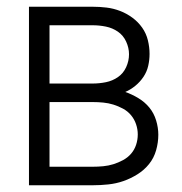

<svg xmlns="http://www.w3.org/2000/svg" viewBox="-20 -550 540 570"><path d="M66 0V-530H255Q276 -530 296.5 -527.5Q317 -525 336.5 -517.5Q356 -510 373 -497.5Q390 -485 402 -468Q414 -451 419 -430.5Q424 -410 424 -390Q424 -372 420 -354.5Q416 -337 406 -322Q396 -307 382 -295.5Q368 -284 352 -277Q372 -270 391 -258.5Q410 -247 423.5 -230.5Q437 -214 443.5 -192.5Q450 -171 450 -150Q450 -127 443.5 -104Q437 -81 422.5 -63Q408 -45 388 -32.5Q368 -20 346.5 -12.5Q325 -5 301.5 -2.5Q278 0 255 0ZM255 -302Q275 -302 294.5 -306Q314 -310 330 -321Q346 -332 354.5 -350.5Q363 -369 363 -389Q363 -408 354.5 -426.5Q346 -445 330 -456Q314 -467 294.5 -471Q275 -475 255 -475H127V-302ZM255 -55Q271 -55 286.5 -56.5Q302 -58 316.5 -62.5Q331 -67 345 -74.5Q359 -82 369 -93.5Q379 -105 384 -120Q389 -135 389 -151Q389 -166 384 -181Q379 -196 369 -208Q359 -220 345 -227.5Q331 -235 316.5 -239.5Q302 -244 286.5 -245.5Q271 -247 255 -247H127V-55Z"/></svg>

Font: Iosevka Term Light
Style: Regular
Weight: 300
Monospace: yes
Designer: Belleve Invis
Foundry: Belleve Invis
Version: Version 9.0.1; ttfautohint (v1.8.3)